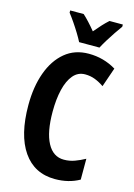

<svg xmlns="http://www.w3.org/2000/svg" viewBox="-138 -1004 760 1085"><g transform="rotate(15 241.5 -461.5)"><path d="M309 -606Q267 -606 239.5 -573.5Q212 -541 198.5 -484.5Q185 -428 185 -355Q185 -236 219 -172.5Q253 -109 316 -109Q349 -109 379 -120Q409 -131 438 -147V-25Q376 10 296 10Q175 10 109 -85.5Q43 -181 43 -356Q43 -463 73 -546Q103 -629 160 -676.5Q217 -724 299 -724Q386 -724 459 -680L420 -567Q394 -585 367 -595.5Q340 -606 309 -606ZM228 -773Q218 -793 201.5 -820Q185 -847 166.5 -874Q148 -901 133 -920V-933H212Q246 -902 287 -852Q310 -879 327 -897.5Q344 -916 363 -933H441V-920Q427 -901 409 -874.5Q391 -848 374.5 -821Q358 -794 347 -773Z"/></g></svg>

Font: Noto Sans ExtraCondensed
Style: Bold
Weight: 700
Width: 2
Designer: Monotype Design Team
Foundry: Monotype Imaging Inc.
Version: Version 2.013; ttfautohint (v1.8.4.7-5d5b)